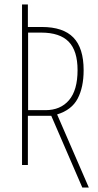

<svg xmlns="http://www.w3.org/2000/svg" viewBox="-20 -734 435 854"><path d="M346 100 208 -219H104V0H78V-714H104V-614H166Q261 -614 306.5 -567Q352 -520 352 -422Q352 -346 325.5 -295.5Q299 -245 234 -225L375 100ZM182 -244Q249 -244 287 -288.5Q325 -333 325 -422Q325 -508 285.5 -548.5Q246 -589 163 -589H105V-244Z"/></svg>

Font: Noto Sans ExtraCondensed Thin
Style: Regular
Weight: 100
Width: 2
Designer: Monotype Design Team
Foundry: Monotype Imaging Inc.
Version: Version 2.013; ttfautohint (v1.8.4.7-5d5b)